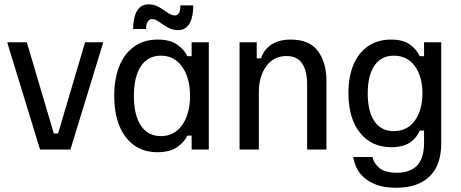

<svg xmlns="http://www.w3.org/2000/svg" viewBox="-20 -697 2148 895"><path d="M308.3 0H166.7L15 -495V-500H105L230.8 -75H250.8L376.7 -500H460V-495Z M714.2 12.5Q650 12.5 605 -20Q560 -52.5 536.2 -111.2Q512.5 -170 512.5 -250Q512.5 -330 536.2 -388.8Q560 -447.5 605.4 -480Q650.8 -512.5 715.8 -512.5Q772.5 -512.5 806.2 -488.8Q840 -465 853.3 -435H873.3V-500H953.3V0H873.3V-65H853.3Q840 -35 805.8 -11.2Q771.7 12.5 714.2 12.5ZM730 -62.5Q792.5 -62.5 829.2 -114.2Q865.8 -165.8 865.8 -250Q865.8 -334.2 829.2 -385.8Q792.5 -437.5 730 -437.5Q669.2 -437.5 636.7 -388.3Q604.2 -339.2 604.2 -250Q604.2 -160.8 636.7 -111.7Q669.2 -62.5 730 -62.5ZM660.8 -561.7H600.8Q600.8 -594.2 607.9 -620.4Q615 -646.7 630.8 -661.7Q646.7 -676.7 672.5 -676.7Q699.2 -676.7 721.2 -663.8Q743.3 -650.8 761.7 -637.9Q780 -625 795 -625Q806.7 -625 813.8 -635.8Q820.8 -646.7 820.8 -671.7H880.8Q880.8 -638.3 873.8 -612.5Q866.7 -586.7 851.2 -571.7Q835.8 -556.7 810 -556.7Q783.3 -556.7 761.2 -569.6Q739.2 -582.5 721.2 -595.4Q703.3 -608.3 689.2 -608.3Q676.7 -608.3 668.8 -596.2Q660.8 -584.2 660.8 -561.7Z M1186.7 0H1096.7V-500H1176.7V-425H1196.7Q1210.8 -466.7 1245.8 -489.6Q1280.8 -512.5 1335 -512.5Q1422.5 -512.5 1462.1 -458.8Q1501.7 -405 1501.7 -320.8V0H1411.7V-301.7Q1411.7 -366.7 1388.3 -401.2Q1365 -435.8 1315.8 -435.8Q1255 -435.8 1220.8 -387.9Q1186.7 -340 1186.7 -269.2Z M1826.7 178.3Q1773.3 178.3 1736.7 165Q1700 151.7 1676.7 130.4Q1653.3 109.2 1641.7 84.2Q1630 59.2 1626.7 35H1716.7Q1721.7 63.3 1748.3 85.8Q1775 108.3 1830.8 108.3Q1890.8 108.3 1923.8 75Q1956.7 41.7 1956.7 -32.5V-88.3H1936.7Q1923.3 -55 1891.2 -32.9Q1859.2 -10.8 1804.2 -10.8Q1711.7 -10.8 1657.9 -78.3Q1604.2 -145.8 1604.2 -263.3Q1604.2 -340 1627.9 -395.8Q1651.7 -451.7 1696.2 -482.1Q1740.8 -512.5 1802.5 -512.5Q1860 -512.5 1891.2 -489.2Q1922.5 -465.8 1936.7 -435H1956.7V-500H2036.7V-27.5Q2036.7 72.5 1982.5 125.4Q1928.3 178.3 1826.7 178.3ZM1815 -85.8Q1879.2 -85.8 1914.2 -135.4Q1949.2 -185 1949.2 -261.7Q1949.2 -340 1913.8 -388.8Q1878.3 -437.5 1815.8 -437.5Q1757.5 -437.5 1725.8 -391.7Q1694.2 -345.8 1694.2 -261.7Q1694.2 -177.5 1725.4 -131.7Q1756.7 -85.8 1815 -85.8Z"/></svg>

Font: Familjen Grotesk Variable
Style: Regular
Weight: 400
Designer: Anders Wikstroem, Jonas Baeckman, Matilda Gysing, Kristian Moeller
Foundry: Familjen STHLM AB
Version: Version 2.000